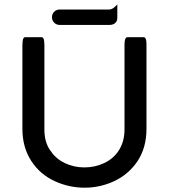

<svg xmlns="http://www.w3.org/2000/svg" viewBox="-20 -851 780 887"><path d="M83.5 -255.9V-641.6Q83.5 -665 87.9 -673.3Q90.8 -679.2 96.7 -679.2H171.9Q177.7 -679.2 180.7 -673.3Q185.1 -665 185.1 -641.6V-252.9Q185.1 -194.8 211.4 -157.2Q219.7 -145 224.6 -139.4Q229.5 -133.8 233.9 -129.4Q252.9 -110.4 278.3 -98.1Q320.8 -77.6 369.9 -77.6Q418.9 -77.6 461.4 -97.7Q505.9 -118.7 530.5 -158.7Q555.2 -198.7 555.2 -252.9V-641.6Q555.2 -669.9 562 -676.3Q564.5 -679.2 568.4 -679.2H643.6Q647.5 -679.2 649.9 -676.8Q652.3 -674.3 653.3 -671.6Q654.3 -668.9 655.3 -665Q656.7 -656.7 656.7 -641.6V-255.9Q656.7 -168.5 614.7 -105.5Q573.7 -45.4 508.5 -14.6Q443.4 16.1 371.1 16.1Q298.8 16.1 233.9 -13.7Q165.5 -44.4 124.5 -107.4Q83.5 -170.4 83.5 -255.9ZM255.9 -807.1H484.4Q498.5 -807.1 512.7 -821.3L522 -830.6V-769.5Q522 -753.9 513.2 -745.6Q503.9 -735.8 484.4 -735.8H255.9Q240.7 -735.8 230.5 -746.1Q220.2 -756.3 220.2 -771.5Q220.2 -786.6 230.5 -796.9Q240.7 -807.1 255.9 -807.1Z"/></svg>

Font: YuPearl-Medium
Style: Medium
Weight: 500
Designer: Max Yao
Foundry: Max-Everyday
Version: Version 1.011; ttfautohint (v1.8.3)